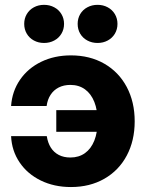

<svg xmlns="http://www.w3.org/2000/svg" viewBox="-20 -754 599 786"><path d="M25.4 -196.7H171.5Q175.7 -169.5 187.9 -150Q200.2 -130.5 220.5 -119.8Q240.8 -109.2 268.2 -109.2Q302.7 -109.2 327.8 -127.1Q352.9 -145.1 366.2 -178.6Q379.5 -212 379.5 -257.4Q379.5 -303.3 366.2 -336.7Q352.9 -370.1 327.9 -388.3Q302.8 -406.4 268.2 -406.4Q241 -406.4 220.2 -395.8Q199.4 -385.1 186.9 -365.6Q174.3 -346.2 170.9 -320.1H25.4Q29.6 -380.4 61.9 -427.4Q94.2 -474.5 148.4 -500.9Q202.6 -527.3 270.5 -527.3Q347.6 -527.3 406.8 -493.4Q466.1 -459.4 498.8 -398Q531.4 -336.6 531.4 -257.4Q531.4 -178.1 498.9 -117.1Q466.4 -56.1 407.1 -22.2Q347.9 11.7 270.5 11.7Q201.7 11.7 146.9 -15.1Q92.1 -41.9 60.1 -89.4Q28.1 -136.8 25.4 -196.7ZM210.4 -214.5V-303.1H393.2V-214.5ZM297.9 -656.2Q297.9 -678.3 308.3 -696.2Q318.8 -714.1 337.6 -724.1Q356.3 -734.2 379.4 -734.2Q402.4 -734.2 421 -724.1Q439.6 -714.1 450.3 -696.2Q460.9 -678.3 460.9 -656.2Q460.9 -634 450.3 -616.1Q439.6 -598.2 421 -588.2Q402.4 -578.1 379.4 -578.1Q356.3 -578.1 337.6 -588.2Q318.8 -598.2 308.3 -616.1Q297.9 -634 297.9 -656.2ZM79.1 -656.2Q79.1 -678.3 89.6 -696.2Q100.1 -714.1 118.7 -724.1Q137.3 -734.2 160.4 -734.2Q183.4 -734.2 202.1 -724.1Q220.9 -714.1 231.5 -696.2Q242.2 -678.3 242.2 -656.2Q242.2 -634 231.5 -616.1Q220.9 -598.2 202.1 -588.2Q183.4 -578.1 160.4 -578.1Q137.3 -578.1 118.7 -588.2Q100.1 -598.2 89.6 -616.1Q79.1 -634 79.1 -656.2Z"/></svg>

Font: Intratopia Thin
Style: Regular
Weight: 100
Designer: Rasmus Andersson
Foundry: rsms
Version: Version 3.000;Glyphs 3.2.3 (3260)